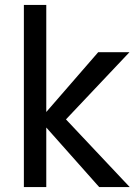

<svg xmlns="http://www.w3.org/2000/svg" viewBox="-20 -760 555 780"><path d="M77 -740H168V-305L379 -548H506L248 -275L507 0H383L168 -242V0H77Z"/></svg>

Font: Poppins
Style: Regular
Weight: 400
Designer: Ninad Kale (Devanagari), Jonny Pinhorn (Latin)
Foundry: Indian Type Foundry
Version: Version 3.002 2017